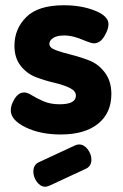

<svg xmlns="http://www.w3.org/2000/svg" viewBox="-20 -502 469 731"><path d="M207 -105Q269 -105 269 -138Q269 -156 245 -167.5Q221 -179 186.5 -187Q152 -195 117.5 -208Q83 -221 59 -251Q35 -281 35 -328Q35 -392 80 -437Q125 -482 223 -482Q290 -482 341.5 -461.5Q393 -441 393 -410Q393 -390 377 -363.5Q361 -337 337 -337Q327 -337 291 -352Q255 -367 225 -367Q197 -367 182.5 -357.5Q168 -348 168 -335Q168 -320 192.5 -311Q217 -302 251.5 -293.5Q286 -285 320.5 -271.5Q355 -258 379.5 -225.5Q404 -193 404 -144Q404 -72 353.5 -31Q303 10 211 10Q133 10 77 -17.5Q21 -45 21 -82Q21 -103 36 -126.5Q51 -150 72 -150Q84 -150 101.5 -139Q119 -128 145.5 -116.5Q172 -105 207 -105ZM308 140 168 205Q158 209 153 209Q134 209 120.5 190.5Q107 172 107 151Q107 126 127 116L267 51Q274 48 281 48Q300 48 314 66.5Q328 85 328 106Q328 130 308 140Z"/></svg>

Font: Dosis
Style: ExtraBold
Weight: 800
Designer: EdgarTolentino, PabloImpallari, IginoMarini
Foundry: EdgarTolentino, PabloImpallari, IginoMarini
Version: Version 1.007